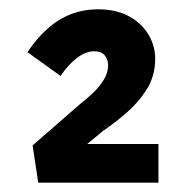

<svg xmlns="http://www.w3.org/2000/svg" viewBox="-20 -810 398 412"><path d="M62 -418 50 -498 151 -586Q164 -596 178.5 -609.5Q193 -623 202.5 -638.5Q212 -654 212 -669Q212 -683 204.5 -691.5Q197 -700 182 -700Q164 -700 145 -685.5Q126 -671 110 -647L39 -698Q58 -727 81.5 -748Q105 -769 132 -779.5Q159 -790 191 -790Q228 -790 255 -776Q282 -762 297.5 -737.5Q313 -713 313 -684Q313 -647 295 -618.5Q277 -590 251.5 -568Q226 -546 201 -529L143 -481L145 -501H320V-418Z"/></svg>

Font: Our Lexend SemiBold
Style: Regular
Weight: 600
Designer: Bonnie Shaver-Troup, Thomas Jockin
Foundry: Lexend
Version: Version 1.007